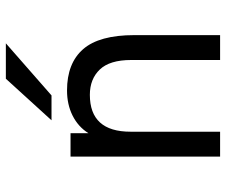

<svg xmlns="http://www.w3.org/2000/svg" viewBox="-78 -694 772 656"><g transform="rotate(-90 308.0 -366.0)"><path d="M516 -293V0H431V-304Q431 -377 398.5 -411Q366 -445 312 -445Q186 -445 186 -306V0H101V-511H181V-450Q203 -485 241 -504Q279 -523 327 -523Q420 -523 468 -468Q516 -413 516 -293ZM367 -732H488L310 -576H225Z"/></g></svg>

Font: Overpass Mono
Style: Regular
Weight: 400
Monospace: yes
Designer: Delve Withrington, Dave Bailey
Foundry: Delve Fonts
Version: Version 1.000;DELV;Overpass